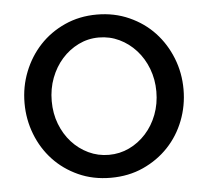

<svg xmlns="http://www.w3.org/2000/svg" viewBox="-44 -578 687 634"><g transform="rotate(-5 299.5 -260.5)"><path d="M36 -260Q36 -315 55.5 -364Q75 -413 109.5 -450Q144 -487 192.5 -509Q241 -531 299 -531Q357 -531 406 -509Q455 -487 489.5 -450Q524 -413 543.5 -364Q563 -315 563 -260Q563 -206 544 -157Q525 -108 490 -71Q455 -34 406.5 -12Q358 10 299 10Q240 10 191.5 -12Q143 -34 108.5 -71Q74 -108 55 -157Q36 -206 36 -260ZM473 -261Q473 -301 459.5 -336.5Q446 -372 422 -398.5Q398 -425 366.5 -440Q335 -455 299 -455Q263 -455 231.5 -439.5Q200 -424 176.5 -397.5Q153 -371 139.5 -335.5Q126 -300 126 -259Q126 -218 139.5 -183Q153 -148 176.5 -122Q200 -96 231.5 -81Q263 -66 299 -66Q335 -66 366.5 -81Q398 -96 422 -122.5Q446 -149 459.5 -184.5Q473 -220 473 -261Z"/></g></svg>

Font: Raleway Medium Alt1
Style: Regular
Weight: 500
Designer: Matt McInerney, Pablo Impallari, Rodrigo Fuenzalida
Foundry: Matt McInerney, Pablo Impallari, Rodrigo Fuenzalida
Version: Version 3.000g; ttfautohint (v1.5) -l 8 -r 28 -G 28 -x 14 -D